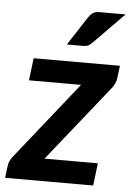

<svg xmlns="http://www.w3.org/2000/svg" viewBox="-65 -771 551 810"><g transform="rotate(5 211.0 -365.5)"><path d="M0 0ZM422.5 -462 429 -513H63.5L52 -418.5H272.5L14 -94C8.3 -87.3 3.7 -80 0 -72C-3.7 -64 -5.7 -57.2 -6 -51.5L-12.5 0H360.5L372 -95H146L402.5 -416C407.2 -421.7 411.5 -428.6 415.5 -436.8C419.5 -444.9 421.8 -453.3 422.5 -462ZM434 -731H324C311.7 -731 302.2 -728.8 295.5 -724.2C288.8 -719.8 282.7 -713.2 277 -704.5L198 -583H266C274.7 -583 281.8 -584.2 287.5 -586.8C293.2 -589.2 299.2 -593.8 305.5 -600.5Z"/></g></svg>

Font: Lato
Style: Bold Italic
Weight: 700
Italic angle: -7°
Designer: Lukasz Dziedzic
Foundry: tyPoland Lukasz Dziedzic
Version: Version 2.007; 2014-02-27